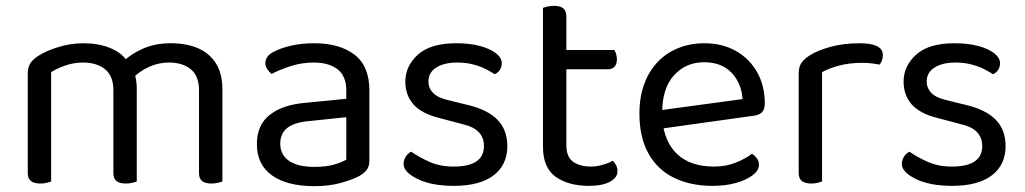

<svg xmlns="http://www.w3.org/2000/svg" viewBox="-20 -623 3507 657"><path d="M448 -320V-205H368V-314Q368 -363 339.5 -386Q311 -409 264 -409Q233 -409 204 -399Q175 -389 155 -376V-205H75V-372Q75 -392 83.5 -406Q92 -420 113 -433Q140 -450 181.5 -462.5Q223 -475 265 -475Q316 -475 355 -459.5Q394 -444 413 -417Q419 -411 423 -406Q427 -401 431 -393Q438 -381 443 -362Q448 -343 448 -320ZM741 -318V-205H661V-314Q661 -363 633 -386Q605 -409 558 -409Q523 -409 490.5 -394.5Q458 -380 432 -353L400 -411Q426 -437 468 -456Q510 -475 564 -475Q618 -475 657.5 -458Q697 -441 719 -406Q741 -371 741 -318ZM75 -258H155V-2Q150 0 140 2.5Q130 5 118 5Q97 5 86 -3.5Q75 -12 75 -31ZM368 -258H448V-2Q443 0 432.5 2.5Q422 5 411 5Q389 5 378.5 -3.5Q368 -12 368 -31ZM661 -258H741V-2Q736 0 725.5 2.5Q715 5 704 5Q682 5 671.5 -3.5Q661 -12 661 -31Z M1056 -52Q1098 -52 1125.5 -60.5Q1153 -69 1165 -77V-222L1041 -209Q989 -205 964 -186Q939 -167 939 -131Q939 -94 968.5 -73Q998 -52 1056 -52ZM1055 -475Q1142 -475 1193 -436Q1244 -397 1244 -313V-76Q1244 -54 1235.5 -42.5Q1227 -31 1210 -21Q1186 -8 1146 3Q1106 14 1056 14Q962 14 910.5 -23Q859 -60 859 -130Q859 -195 902.5 -229.5Q946 -264 1023 -271L1165 -285V-313Q1165 -363 1135 -386Q1105 -409 1054 -409Q1013 -409 975.5 -397Q938 -385 909 -370Q901 -377 894.5 -386.5Q888 -396 888 -406Q888 -432 917 -446Q944 -460 979.5 -467.5Q1015 -475 1055 -475Z M1716 -123Q1716 -59 1669 -23Q1622 13 1533 13Q1457 13 1409 -10.5Q1361 -34 1361 -62Q1361 -74 1367.5 -85.5Q1374 -97 1387 -104Q1414 -85 1450 -69Q1486 -53 1532 -53Q1636 -53 1636 -123Q1636 -152 1618.5 -170.5Q1601 -189 1567 -197L1484 -219Q1423 -234 1395 -265.5Q1367 -297 1367 -344Q1367 -397 1410 -436Q1453 -475 1541 -475Q1588 -475 1623 -465.5Q1658 -456 1677.5 -440.5Q1697 -425 1697 -407Q1697 -394 1690.5 -384Q1684 -374 1673 -369Q1661 -377 1642.5 -386.5Q1624 -396 1599 -402.5Q1574 -409 1544 -409Q1500 -409 1473 -392Q1446 -375 1446 -344Q1446 -322 1461.5 -305.5Q1477 -289 1511 -281L1580 -264Q1648 -248 1682 -213.5Q1716 -179 1716 -123Z M1838 -264H1918V-126Q1918 -86 1941 -69.5Q1964 -53 2004 -53Q2021 -53 2042 -59Q2063 -65 2077 -73Q2083 -67 2088 -58Q2093 -49 2093 -37Q2093 -15 2067 -1Q2041 13 1995 13Q1925 13 1881.5 -18Q1838 -49 1838 -121ZM1879 -386V-452H2082Q2085 -448 2088 -439Q2091 -430 2091 -420Q2091 -404 2083 -395Q2075 -386 2061 -386ZM1918 -234H1838V-596Q1843 -598 1853.5 -600.5Q1864 -603 1876 -603Q1897 -603 1907.5 -594.5Q1918 -586 1918 -567Z M2223 -180 2219 -243 2521 -284Q2517 -339 2483 -374.5Q2449 -410 2389 -410Q2327 -410 2286.5 -365.5Q2246 -321 2246 -238V-216Q2253 -136 2298.5 -94.5Q2344 -53 2423 -53Q2465 -53 2499 -67Q2533 -81 2553 -97Q2564 -90 2570.5 -80.5Q2577 -71 2577 -59Q2577 -40 2555.5 -23.5Q2534 -7 2498.5 3Q2463 13 2419 13Q2342 13 2285.5 -15Q2229 -43 2198.5 -98.5Q2168 -154 2168 -234Q2168 -291 2184.5 -335.5Q2201 -380 2230.5 -411Q2260 -442 2301 -458.5Q2342 -475 2390 -475Q2451 -475 2497.5 -449Q2544 -423 2570.5 -376.5Q2597 -330 2597 -270Q2597 -248 2587 -238.5Q2577 -229 2559 -227Z M2793 -376V-218H2713V-370Q2713 -393 2721.5 -406.5Q2730 -420 2750 -433Q2776 -450 2821 -462.5Q2866 -475 2921 -475Q3001 -475 3001 -435Q3001 -425 2998 -416.5Q2995 -408 2990 -402Q2980 -404 2964 -406Q2948 -408 2932 -408Q2886 -408 2851 -398.5Q2816 -389 2793 -376ZM2713 -264 2793 -252V-2Q2788 0 2778 2.5Q2768 5 2756 5Q2735 5 2724 -3.5Q2713 -12 2713 -31Z M3421 -123Q3421 -59 3374 -23Q3327 13 3238 13Q3162 13 3114 -10.5Q3066 -34 3066 -62Q3066 -74 3072.5 -85.5Q3079 -97 3092 -104Q3119 -85 3155 -69Q3191 -53 3237 -53Q3341 -53 3341 -123Q3341 -152 3323.5 -170.5Q3306 -189 3272 -197L3189 -219Q3128 -234 3100 -265.5Q3072 -297 3072 -344Q3072 -397 3115 -436Q3158 -475 3246 -475Q3293 -475 3328 -465.5Q3363 -456 3382.5 -440.5Q3402 -425 3402 -407Q3402 -394 3395.5 -384Q3389 -374 3378 -369Q3366 -377 3347.5 -386.5Q3329 -396 3304 -402.5Q3279 -409 3249 -409Q3205 -409 3178 -392Q3151 -375 3151 -344Q3151 -322 3166.5 -305.5Q3182 -289 3216 -281L3285 -264Q3353 -248 3387 -213.5Q3421 -179 3421 -123Z"/></svg>

Font: Baloo Bhaijaan 2
Style: Regular
Weight: 400
Designer: Sanskriti Dholi, Noopur Datye and Ek Type
Foundry: Ek Type
Version: Version 1.701